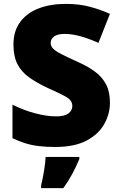

<svg xmlns="http://www.w3.org/2000/svg" viewBox="-20 -744 617 985"><path d="M544 -217Q544 -159 514.5 -107Q485 -55 423.5 -22.5Q362 10 264 10Q215 10 178.5 5.5Q142 1 110 -9Q78 -19 44 -35V-207Q102 -178 161 -162.5Q220 -147 268 -147Q311 -147 331 -162Q351 -177 351 -200Q351 -228 321.5 -245.5Q292 -263 222 -294Q169 -319 130 -346.5Q91 -374 70 -414Q49 -454 49 -515Q49 -584 83 -630.5Q117 -677 177.5 -700.5Q238 -724 318 -724Q388 -724 444 -708.5Q500 -693 544 -673L485 -524Q439 -545 394.5 -557.5Q350 -570 312 -570Q275 -570 257.5 -557Q240 -544 240 -524Q240 -507 253 -494Q266 -481 296.5 -465.5Q327 -450 380 -426Q432 -403 468.5 -375.5Q505 -348 524.5 -310.5Q544 -273 544 -217ZM387 72Q370 112 352 146Q334 180 305 221H191V207Q199 175 206 132Q213 89 214 61H387Z"/></svg>

Font: Noto Sans Arabic Blk
Style: Regular
Weight: 900
Designer: Monotype Design Team, Nadine Chahine, Nizar Qandah and Khaled Hosny
Foundry: Monotype Imaging Inc.
Version: Version 2.012; ttfautohint (v1.8.4.7-5d5b)